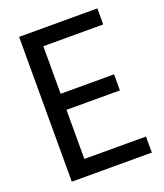

<svg xmlns="http://www.w3.org/2000/svg" viewBox="-137 -831 786 922"><g transform="rotate(-20 256.5 -370.0)"><path d="M70 -740H470V-658H164V-415H437V-333H164V-82H479V0H70Z"/></g></svg>

Font: Encode Sans Compressed
Style: Medium
Weight: 500
Designer: Pablo Impallari, Andres Torresi
Foundry: Pablo Impallari, Andres Torresi
Version: Version 1.000; ttfautohint (v1.00) -l 8 -r 50 -G 200 -x 14 -